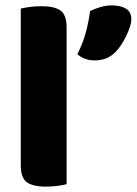

<svg xmlns="http://www.w3.org/2000/svg" viewBox="-20 -684 507 712"><path d="M57 -72V-652Q68 -655 88.5 -658Q109 -661 133 -661Q183 -661 205 -644.5Q227 -628 227 -581V-1Q216 2 195.5 5Q175 8 151 8Q101 8 79 -8.5Q57 -25 57 -72ZM331 -460Q293 -460 267 -483Q288 -525 298.5 -564.5Q309 -604 314 -643Q330 -651 351.5 -657.5Q373 -664 395 -664Q427 -664 447 -652Q467 -640 467 -612Q467 -600 461.5 -583.5Q456 -567 448 -550.5Q440 -534 430 -518.5Q420 -503 410 -493Q393 -475 373.5 -467.5Q354 -460 331 -460Z"/></svg>

Font: Baloo 2 Latin ExtraBold
Style: Regular
Weight: 400
Designer: Sarang Kulkarni and Ek Type
Foundry: Ek Type
Version: Version 1.001